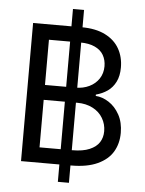

<svg xmlns="http://www.w3.org/2000/svg" viewBox="-59 -843 737 979"><g transform="rotate(5 309.5 -353.5)"><path d="M274.4 -795.9V88.9H331.1V-795.9ZM78.1 -707V0H335C389 0 433.8 -8.1 469.2 -24.4C504.7 -40.7 530.8 -62.8 547.4 -90.8C564 -118.8 572.3 -151 572.3 -187.5C572.3 -223.3 565.1 -254.2 550.8 -280.3C536.5 -306.3 518.2 -326.5 496.1 -340.8C474 -355.1 451.5 -363 428.7 -364.3V-371.1C450.8 -377 470.5 -385.9 487.8 -397.9C505 -410 518.7 -426.1 528.8 -446.3C538.9 -466.5 543.9 -490.9 543.9 -519.5C543.9 -555.3 536 -587.4 520 -615.7C504.1 -644 479.8 -666.3 447.3 -682.6C414.7 -698.9 374.3 -707 326.2 -707ZM421.9 -92.8C399.1 -83 369.8 -78.1 334 -78.1H166V-321.3H338.9C368.2 -321.3 394.2 -315.4 417 -303.7C439.8 -292 457.2 -275.9 469.2 -255.4C481.3 -234.9 487.3 -212.6 487.3 -188.5C487.3 -167 482.1 -148.1 471.7 -131.8C461.3 -115.6 444.7 -102.5 421.9 -92.8ZM392.6 -412.6C371.7 -402.5 348.6 -397.5 323.2 -397.5H166V-628.9H326.2C356.1 -628.9 381.2 -624.2 401.4 -614.7C421.5 -605.3 436.4 -592.3 445.8 -575.7C455.2 -559.1 460 -540 460 -518.6C460 -494.5 453.9 -473.3 441.9 -455.1C429.9 -436.8 413.4 -422.7 392.6 -412.6Z"/></g></svg>

Font: Pretendard Variable
Style: Regular
Weight: 400
Designer: Base glyphs from Inter by Rasmus Andersson; Hangeul glyphs from Noto Sans CJK(Source Han Sans) by Jang Soo-young and Kan
Foundry: Kil Hyung-jin
Version: Version 1.309;Glyphs 3.2 (3225)